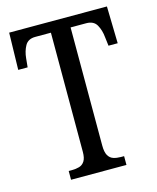

<svg xmlns="http://www.w3.org/2000/svg" viewBox="-108 -790 711 867"><g transform="rotate(-15 247.0 -357.0)"><path d="M116 0V-41H131Q150 -41 165.5 -45.5Q181 -50 190.5 -64.5Q200 -79 200 -108V-665H127Q93 -665 79 -640Q65 -615 62 -582L58 -541H14L18 -714H475L479 -541H436L431 -582Q428 -615 414 -640Q400 -665 365 -665H292V-113Q292 -82 301 -66.5Q310 -51 325.5 -46Q341 -41 360 -41H375V0Z"/></g></svg>

Font: Noto Serif ExtraCondensed
Style: Regular
Weight: 400
Width: 2
Designer: Monotype Design Team
Foundry: Monotype Imaging Inc.
Version: Version 2.013